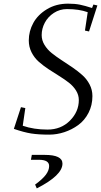

<svg xmlns="http://www.w3.org/2000/svg" viewBox="-20 -732 555 1055"><path d="M56.2 -23.9 95.2 -143.1 119.1 -138.2 105 -41Q166 -20 241.2 -20Q315.4 -20 364.3 -69.1Q413.1 -118.2 413.1 -182.1Q413.1 -210 397.9 -234.4Q382.8 -258.8 358.6 -277.6Q334.5 -296.4 305.2 -314.5Q275.9 -332.5 246.3 -352.1Q216.8 -371.6 192.6 -393.1Q168.5 -414.6 153.3 -444.6Q138.2 -474.6 138.2 -509.8Q138.2 -560.5 163.1 -606Q188 -651.4 238.3 -681.6Q288.6 -711.9 354 -711.9Q391.6 -711.9 419.2 -706.3Q446.8 -700.7 485.8 -688L493.2 -707L515.1 -702.1L469.2 -559.1L446.8 -564L461.9 -665Q414.6 -682.1 348.1 -682.1Q308.6 -682.1 276.1 -661.1Q243.7 -640.1 226.3 -607.4Q209 -574.7 209 -539.1Q209 -510.7 224.4 -485.4Q239.7 -460 264.4 -440.2Q289.1 -420.4 318.8 -401.1Q348.6 -381.8 378.2 -361.6Q407.7 -341.3 432.4 -319.3Q457 -297.4 472.4 -267.8Q487.8 -238.3 487.8 -204.1Q487.8 -153.3 466.3 -111.8Q444.8 -70.3 409.9 -44.9Q375 -19.5 333.7 -5.9Q292.5 7.8 250 7.8Q191.4 7.8 151.4 1.5Q111.3 -4.9 56.2 -23.9ZM149.9 146 154.8 119.1H226.1Q323.2 119.1 323.2 167Q323.2 231.4 182.1 303.2L172.9 282.2Q214.4 252 232.2 227.8Q250 203.6 250 180.2Q250 146 193.8 146Z"/></svg>

Font: Dehuti
Style: Italic
Weight: 400
Version: Version 1.2